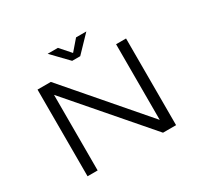

<svg xmlns="http://www.w3.org/2000/svg" viewBox="-177 -1113 1405 1343"><g transform="rotate(-30 525.0 -441.0)"><path d="M666 -881.5 542.5 -753H477.5L353.5 -881.5H436.5L510.5 -797.5L583 -881.5ZM801.5 -700H882V0H776.5L248.5 -610.5V0H167V-700H274.5L801.5 -89Z"/></g></svg>

Font: League Mono Extended Light
Style: Regular
Weight: 300
Width: 9
Designer: Tyler Finck
Foundry: The League of Moveable Type / Tyler Finck
Version: Version 2.210